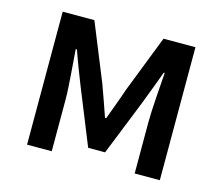

<svg xmlns="http://www.w3.org/2000/svg" viewBox="-83 -658 888 767"><g transform="rotate(15 360.5 -275.0)"><path d="M87 0H189V-214C189 -266 180 -360 176 -419H181C196 -375 216 -324 233 -281L326 -51H396L488 -281C504 -324 524 -374 540 -419H544C540 -360 532 -266 532 -214V0H636V-550H504L412 -314C397 -269 380 -226 365 -184H360C346 -226 330 -269 314 -314L218 -550H87Z"/></g></svg>

Font: Noto Sans CJK KR Medium
Style: Regular
Weight: 500
Designer: Ryoko NISHIZUKA (kana & ideographs); Paul D. Hunt (Latin, Greek & Cyrillic); Wenlong ZHANG (bopomofo); Sandoll Communica
Foundry: Adobe Systems Incorporated
Version: Version 1.004;PS 1.004;hotconv 1.0.82;makeotf.lib2.5.63406